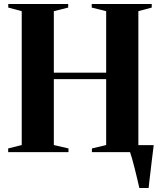

<svg xmlns="http://www.w3.org/2000/svg" viewBox="-20 -763 803 963"><path d="M679 180Q674.5 160.5 668.5 134.8Q662.5 109 655.8 82.8Q649 56.5 642.8 33.8Q636.5 11 631.5 -2.5L612.5 -35H751Q748.5 -15.5 745.8 6.8Q743 29 740.2 52.5Q737.5 76 734.8 98.8Q732 121.5 729.5 142.2Q727 163 725.5 180ZM89 -35.5V-707L21.5 -725V-743H322V-725L250 -707V-398.5H512.5V-707L440 -725V-743H741V-725L674 -707V-35.5L742 -18.5V0H441V-18.5L512.5 -35.5V-366H250V-35.5L323.5 -18.5V0H21V-18.5Z"/></svg>

Font: Merriweather 144pt
Style: Bold
Weight: 700
Version: Version 2.100